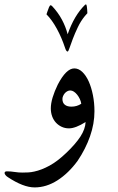

<svg xmlns="http://www.w3.org/2000/svg" viewBox="-93 -673 519 846"><path d="M280.8 -602.1Q262.7 -580.1 249.8 -552.7Q236.8 -525.4 227.8 -501.7Q218.8 -478 213.4 -461.9Q208 -445.8 205.1 -445.8Q201.7 -445.8 198.7 -450.4Q195.8 -455.1 193.4 -462.9Q178.7 -507.3 157.7 -545.9Q136.7 -584.5 111.8 -609.9Q112.8 -613.3 115.7 -621.6Q118.7 -629.9 123.5 -642.6Q124 -643.1 124.5 -643.8Q125 -644.5 125.5 -645H125Q127.4 -649.9 129.9 -649.9Q132.8 -649.9 137.2 -645.5Q163.1 -617.7 179.7 -586.7Q196.3 -555.7 205.1 -522Q233.9 -605.5 282.7 -652.8Q283.2 -653.3 286.1 -653.3Q290.5 -653.3 292 -614.7ZM265.1 -215.8Q263.7 -226.1 258.8 -236.6Q253.9 -247.1 247.1 -255.6Q240.2 -264.2 232.4 -269.3Q224.6 -274.4 216.3 -274.4Q210 -274.4 203.6 -271Q197.3 -267.6 192.6 -262.2Q188 -256.8 185.1 -250.2Q182.1 -243.7 182.1 -236.8Q182.1 -220.2 192.4 -211.7Q202.6 -203.1 221.7 -203.1Q245.6 -203.1 265.1 -215.8ZM323.2 -182.6Q323.2 -127.9 303.7 -72.3Q284.2 -16.6 249 35.6Q209 90.3 160.2 121.6Q111.3 152.8 59.6 152.8Q9.8 152.8 -58.6 107.4Q-64.9 103.5 -68.8 98.4Q-72.8 93.3 -72.8 89.4Q-72.8 82 -62.5 82Q-45.4 82 -28.6 84.7Q-11.7 87.4 4.9 87.4Q19 87.4 32 86.7Q44.9 85.9 57.6 83Q89.8 76.2 125.2 56.9Q160.6 37.6 199.7 0Q239.7 -38.1 261.2 -71Q282.7 -104 284.2 -135.3Q239.7 -107.4 210.9 -107.4Q193.4 -107.4 178.7 -114.3Q164.1 -121.1 153.3 -132.8Q142.6 -144.5 136.7 -160.6Q130.9 -176.8 130.9 -195.3Q130.9 -216.8 138.9 -243.7Q147 -270.5 161.6 -300.3Q198.7 -371.6 234.4 -371.6Q253.4 -371.6 269.8 -356Q286.1 -340.3 297.9 -314.2Q309.6 -288.1 316.4 -253.9Q323.2 -219.7 323.2 -182.6Z"/></svg>

Font: XB Zar
Style: Regular
Weight: 400
Designer: Behnam
Foundry: Irmug
Version: Version 8.005 2009